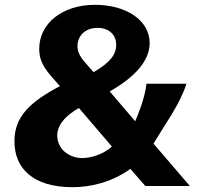

<svg xmlns="http://www.w3.org/2000/svg" viewBox="-20 -773 843 798"><path d="M375 -753C238 -753 143 -675 143 -570C143 -506 178 -473 229 -415C104 -349 40 -288 40 -186C40 -74 116 5 282 5C354 5 442 -14 522 -71L584 0H769L618 -176C662 -251 727 -337 755 -425H589C581 -362 555 -300 542 -269L436 -393C540 -452 602 -520 602 -594C602 -689 504 -753 375 -753ZM382 -657C426 -659 463 -634 463 -586C463 -547 438 -513 369 -473L346 -499C315 -533 302 -554 302 -581C302 -622 332 -656 382 -657ZM308 -324 445 -164C411 -132 358 -116 322 -116C277 -116 227 -143 219 -196C210 -251 256 -295 308 -324Z"/></svg>

Font: 18Franklin
Style: Bold
Weight: 700
Designer: Pablo Impallari, Rodrigo Fuenzalida (Modified by Dan O. Williams)
Version: Version 0.025;PS 000.025;hotconv 1.0.88;makeotf.lib2.5.64775